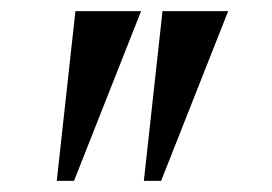

<svg xmlns="http://www.w3.org/2000/svg" viewBox="-20 -842 488 345"><path d="M233.5 -822 113 -517H82L115.5 -822ZM390 -822 269.5 -517H238.5L272 -822Z"/></svg>

Font: Merriweather 144pt
Style: Bold
Weight: 700
Version: Version 2.100